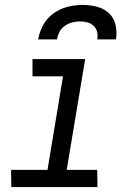

<svg xmlns="http://www.w3.org/2000/svg" viewBox="-20 -760 540 780"><path d="M376 0H26L25 -70H173L236 -450H112V-520H326L251 -70H375ZM135 -600Q140 -630 155.5 -658.5Q171 -687 198 -706Q225 -725 255.5 -732.5Q286 -740 316 -740Q346 -740 374.5 -732.5Q403 -725 423 -706Q443 -687 449.5 -658.5Q456 -630 451 -600H375Q378 -616 374.5 -630.5Q371 -645 360.5 -655Q350 -665 335.5 -669Q321 -673 305 -673Q289 -673 273.5 -669Q258 -665 243.5 -655Q229 -645 221.5 -630.5Q214 -616 211 -600Z"/></svg>

Font: Iosevka Term Oblique
Style: Regular
Weight: 400
Italic angle: -9°
Monospace: yes
Designer: Belleve Invis
Foundry: Belleve Invis
Version: Version 31.4.0